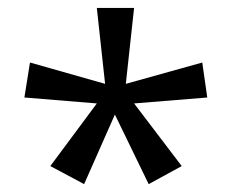

<svg xmlns="http://www.w3.org/2000/svg" viewBox="-20 -780 592 488"><path d="M320.8 -759.8 299.8 -566.9 494.1 -621.1 506.8 -532.2 320.8 -517.1 441.9 -357.9 357.9 -312 272 -488.8 193.8 -312 107.9 -357.9 226.1 -517.1 42 -532.2 56.2 -621.1 247.1 -566.9 226.1 -759.8Z"/></svg>

Font: Open Sans Y to K
Style: Regular
Weight: 400
Version: Version 1.10